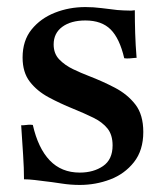

<svg xmlns="http://www.w3.org/2000/svg" viewBox="-20 -512 464 544"><path d="M73 -158Q88 -92 121 -57.5Q154 -23 206 -23Q245 -23 272 -41.5Q299 -60 299 -100Q299 -130 284.5 -148Q270 -166 244.5 -178.5Q219 -191 187 -204Q150 -219 117.5 -236.5Q85 -254 64.5 -280.5Q44 -307 44 -349Q44 -397 69.5 -428.5Q95 -460 135.5 -476Q176 -492 222 -492Q245 -492 268 -489Q291 -486 293 -486Q313 -483 330 -482.5Q347 -482 348 -482Q349 -482 352.5 -482Q356 -482 362 -483Q362 -451 363 -418Q364 -385 367 -348Q366 -348 363 -348Q354 -347 346.5 -346.5Q339 -346 332 -347Q319 -403 293.5 -428.5Q268 -454 222 -454Q181 -454 156.5 -436Q132 -418 132 -386Q132 -360 148 -343.5Q164 -327 187 -316Q210 -305 231 -297Q270 -282 305.5 -263.5Q341 -245 363.5 -216Q386 -187 386 -138Q386 -86 359.5 -52.5Q333 -19 292 -3.5Q251 12 206 12Q180 12 154.5 8Q129 4 127 4Q125 4 110.5 2Q96 0 78.5 -2Q61 -4 48 -4Q48 -35 45.5 -73Q43 -111 40 -157Q42 -157 45 -157Q54 -158 60.5 -158.5Q67 -159 73 -158Z"/></svg>

Font: Tiro Gurmukhi
Style: Regular
Weight: 400
Designer: Gurmukhi: John Hudson & Fiona Ross. Latin: John Hudson.
Foundry: Tiro Typeworks Ltd.
Version: Version 1.52